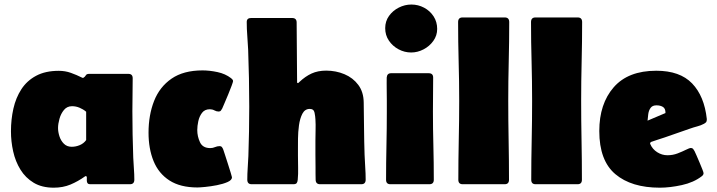

<svg xmlns="http://www.w3.org/2000/svg" viewBox="-20 -829 3228 864"><path d="M221.7 15.6Q168.5 15.6 131.6 -6.6Q94.7 -28.8 72 -65.7Q49.3 -102.5 39.3 -147.5Q29.3 -192.4 29.3 -238.3Q29.3 -291.5 40.3 -340.3Q51.3 -389.2 76.2 -427.5Q101.1 -465.8 142.6 -488Q184.1 -510.3 244.6 -510.3Q273.4 -510.3 298.8 -501.2Q324.2 -492.2 349.6 -479.5L352.1 -478.5H354.5Q362.8 -483.4 366.2 -490Q369.6 -496.6 381.3 -496.6H557.6Q577.1 -496.6 577.1 -477.1Q577.1 -439.9 576.4 -402.8Q575.7 -365.7 575.7 -328.6Q575.7 -276.9 576.7 -224.6Q577.6 -172.4 579.6 -120.1Q580.6 -95.2 582.5 -70.3Q584.5 -45.4 584.5 -20.5Q584.5 0 564.9 0H385.3Q370.6 0 370.6 -17.1Q370.6 -20.5 370.8 -28.6Q371.1 -36.6 365.7 -36.6L363.8 -36.1Q331.1 -12.7 297.1 1.5Q263.2 15.6 221.7 15.6ZM302.7 -168.5Q321.3 -168.5 339.1 -176Q356.9 -183.6 367.7 -198.7V-326.2Q354.5 -337.4 338.1 -344.2Q321.8 -351.1 304.2 -351.1Q281.7 -351.1 267.8 -334.2Q253.9 -317.4 247.6 -294.4Q241.2 -271.5 241.2 -252.9Q241.2 -234.9 247.6 -215.3Q253.9 -195.8 267.6 -182.1Q281.2 -168.5 302.7 -168.5Z M968.3 -171.4Q975.6 -171.4 979.2 -166.3Q982.9 -161.1 984.9 -155.3Q986.3 -151.4 992.4 -132.6Q998.5 -113.8 1005.9 -90.8Q1013.2 -67.9 1018.6 -50.3Q1023.9 -32.7 1023.9 -31.2Q1023.9 -18.6 1003.9 -9.8Q983.9 -1 956.1 4.4Q928.2 9.8 903.3 12.2Q878.4 14.6 868.7 14.6Q791.5 14.6 742.7 -16.8Q693.8 -48.3 671.1 -104Q648.4 -159.7 648.4 -231.9Q648.4 -311 673.3 -374.5Q698.2 -438 752 -475.1Q805.7 -512.2 891.6 -512.2Q923.3 -512.2 958.7 -504.6Q994.1 -497.1 1020 -477.1Q1022.9 -475.1 1025.9 -471.4Q1028.8 -467.8 1028.8 -463.9Q1028.8 -460.9 1022.5 -443.6Q1016.1 -426.3 1007.1 -404.5Q998 -382.8 990.2 -364.5Q982.4 -346.2 980 -340.8Q977.5 -335.9 974.1 -331.5Q970.7 -327.1 963.9 -327.1Q954.1 -327.1 944.8 -332.3Q935.5 -337.4 924.3 -337.4Q901.4 -337.4 889.2 -321.3Q877 -305.2 872.3 -283.4Q867.7 -261.7 867.7 -243.7Q867.7 -215.3 879.9 -189Q892.1 -162.6 926.3 -162.6Q937.5 -162.6 947.5 -167Q957.5 -171.4 968.3 -171.4Z M1112.3 0Q1092.8 0 1092.8 -20.5Q1092.8 -46.9 1094.7 -73.7Q1096.7 -100.6 1097.7 -127Q1099.6 -182.6 1100.6 -238Q1101.6 -293.5 1101.6 -349.1Q1101.6 -413.1 1100.3 -477.3Q1099.1 -541.5 1096.7 -605Q1095.2 -636.2 1092.8 -667.5Q1090.3 -698.7 1090.3 -730Q1090.3 -748 1109.9 -748H1294.4Q1314.9 -748 1314.9 -728Q1314.9 -662.1 1315.9 -595.9Q1316.9 -529.8 1316.9 -463.9Q1316.9 -461.9 1316.9 -459.7Q1316.9 -457.5 1317.9 -455.6L1321.8 -455.1L1327.1 -460Q1354 -485.4 1382.3 -498.3Q1410.6 -511.2 1447.8 -511.2Q1491.7 -511.2 1530 -495.1Q1568.4 -479 1592.3 -447Q1616.2 -415 1616.7 -367.7Q1617.7 -309.1 1618.2 -250.2Q1618.7 -191.4 1620.6 -132.8Q1621.6 -105 1623.5 -76.7Q1625.5 -48.3 1625.5 -20.5Q1625.5 0 1606 0H1420.4Q1400.9 0 1400.4 -20Q1399.9 -33.7 1399.9 -47.1Q1399.9 -60.5 1399.9 -74.2Q1399.4 -104.5 1399.4 -135Q1399.4 -165.5 1399.4 -195.8Q1399.4 -220.2 1400.1 -244.1Q1400.9 -268.1 1399.4 -292Q1398.9 -304.7 1395.5 -321.8Q1392.1 -338.9 1374 -338.9Q1352.1 -338.9 1340.8 -317.4Q1329.6 -295.9 1325.4 -265.1Q1321.3 -234.4 1321 -205.6Q1320.8 -176.8 1320.8 -162.1V-128.4Q1320.8 -101.6 1321.5 -74.2Q1322.3 -46.9 1319.8 -20Q1318.8 -9.8 1314.9 -4.9Q1311 0 1299.8 0Z M1830.1 -592.8Q1800.3 -592.8 1773.4 -607.2Q1746.6 -621.6 1730 -646.2Q1713.4 -670.9 1713.4 -702.1Q1713.4 -733.4 1730.5 -757.3Q1747.6 -781.2 1774.7 -794.9Q1801.8 -808.6 1831.1 -808.6Q1861.8 -808.6 1888.4 -794.4Q1915 -780.3 1931.2 -755.4Q1947.3 -730.5 1947.3 -698.7Q1947.3 -668.9 1929.9 -644.8Q1912.6 -620.6 1885.7 -606.7Q1858.9 -592.8 1830.1 -592.8ZM1720.7 -326.7Q1720.7 -352.5 1720.7 -377.9Q1720.7 -403.3 1720.2 -428.7Q1720.2 -441.4 1720 -454.6Q1719.7 -467.8 1720.2 -480Q1721.7 -499.5 1739.7 -499.5H1909.2Q1929.2 -499.5 1929.2 -480Q1929.2 -441.4 1928.7 -403.3Q1928.2 -365.2 1928.2 -326.7Q1928.2 -250 1930.2 -173.3Q1932.1 -96.7 1932.1 -20Q1932.1 0 1912.1 0H1736.8Q1717.3 0 1717.3 -20Q1717.3 -96.7 1719 -173.3Q1720.7 -250 1720.7 -326.7Z M2041.5 -729.5Q2041.5 -750.5 2061.5 -750.5H2251.5Q2271.5 -750.5 2271.5 -729.5Q2271.5 -641.1 2269.3 -552.5Q2267.1 -463.9 2267.1 -375Q2267.1 -286.6 2268.8 -197.8Q2270.5 -108.9 2270.5 -20Q2270.5 0 2251 0H2062Q2042.5 0 2042.5 -20Q2042.5 -108.9 2044.4 -197.8Q2046.4 -286.6 2046.4 -375Q2046.4 -463.9 2043.9 -552.5Q2041.5 -641.1 2041.5 -729.5Z M2369.6 -729.5Q2369.6 -750.5 2389.6 -750.5H2579.6Q2599.6 -750.5 2599.6 -729.5Q2599.6 -641.1 2597.4 -552.5Q2595.2 -463.9 2595.2 -375Q2595.2 -286.6 2596.9 -197.8Q2598.6 -108.9 2598.6 -20Q2598.6 0 2579.1 0H2390.1Q2370.6 0 2370.6 -20Q2370.6 -108.9 2372.6 -197.8Q2374.5 -286.6 2374.5 -375Q2374.5 -463.9 2372.1 -552.5Q2369.6 -641.1 2369.6 -729.5Z M2949.2 15.6Q2821.3 15.6 2749 -45.4Q2676.8 -106.4 2676.8 -239.3Q2676.8 -361.8 2741.7 -436.3Q2806.6 -510.7 2933.1 -510.7Q3039.6 -510.7 3094.5 -453.6Q3149.4 -396.5 3160.6 -293.9V-291Q3160.6 -283.2 3157.7 -279.5Q3154.8 -275.9 3147.9 -272Q3134.3 -264.6 3117.7 -260.3Q3101.1 -255.9 3085.9 -250.5L2970.7 -210.4Q2955.6 -205.1 2939.9 -200.4Q2924.3 -195.8 2908.7 -189.9L2905.3 -184.6Q2905.8 -183.6 2905.8 -182.6Q2905.8 -181.6 2906.2 -180.7Q2916 -157.7 2937.5 -144Q2959 -130.4 2983.4 -130.4Q3007.8 -130.4 3029.3 -138.7Q3050.8 -147 3066.7 -155Q3082.5 -163.1 3089.4 -163.1Q3095.7 -163.1 3099.4 -158.4Q3103 -153.8 3105.5 -148.9Q3107.9 -144 3114.3 -129.6Q3120.6 -115.2 3127.9 -97.9Q3135.3 -80.6 3140.6 -66.9Q3146 -53.2 3146 -49.8Q3146 -42 3138.2 -36.1Q3101.6 -7.8 3048.1 3.9Q2994.6 15.6 2949.2 15.6ZM2894 -286.1Q2914.1 -294.4 2934.3 -303.2Q2954.6 -312 2974.6 -320.3Q2975.1 -340.3 2963.4 -347.7Q2951.7 -355 2934.1 -355Q2916 -355 2907.7 -343.5Q2899.4 -332 2897.2 -315.9Q2895 -299.8 2894 -286.1Z"/></svg>

Font: Belanosima
Style: Bold
Weight: 700
Designer: The DocRepair Project, Santiago Orozco
Foundry: Google
Version: Version 2.000